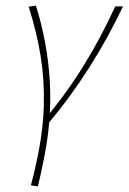

<svg xmlns="http://www.w3.org/2000/svg" viewBox="-20 -431 462 690"><path d="M151 16 139 0Q219 -95 282 -197.5Q345 -300 394 -408H422Q369 -296 301.5 -189.5Q234 -83 151 16ZM116 239 91 235Q97 213 102 192Q107 171 111 152Q135 42 137.5 -50.5Q140 -143 126 -229.5Q112 -316 83 -407L109 -411Q130 -344 142.5 -276Q155 -208 159 -137.5Q163 -67 157 6.5Q151 80 134 158Q130 178 125.5 198.5Q121 219 116 239Z"/></svg>

Font: Ysabeau Infant Thin
Style: Italic
Weight: 250
Italic angle: -12°
Designer: Christian Thalmann (Catharsis Fonts)
Version: Version 2.001;gftools[0.9.30]; featfreeze: ss01,ss02,lnum